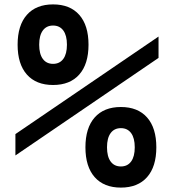

<svg xmlns="http://www.w3.org/2000/svg" viewBox="-20 -836 790 872"><path d="M50 -130V-227L700 -670V-573ZM529 16Q452 16 410 -31.5Q368 -79 368 -167Q368 -255 410 -302.5Q452 -350 529 -350Q606 -350 648 -302.5Q690 -255 690 -167Q690 -79 648 -31.5Q606 16 529 16ZM529 -80Q559 -80 575.5 -102.5Q592 -125 592 -167Q592 -209 575.5 -231.5Q559 -254 529 -254Q499 -254 482.5 -231.5Q466 -209 466 -167Q466 -125 482.5 -102.5Q499 -80 529 -80ZM221 -816Q298 -816 340 -768.5Q382 -721 382 -633Q382 -545 340 -497.5Q298 -450 221 -450Q144 -450 102 -497.5Q60 -545 60 -633Q60 -721 102 -768.5Q144 -816 221 -816ZM221 -720Q191 -720 174.5 -697.5Q158 -675 158 -633Q158 -591 174.5 -568.5Q191 -546 221 -546Q251 -546 267.5 -568.5Q284 -591 284 -633Q284 -675 267.5 -697.5Q251 -720 221 -720Z"/></svg>

Font: Martian Mono SemiExpanded
Style: Regular
Weight: 400
Width: 6
Monospace: yes
Designer: Roman Shamin
Foundry: Evil Martians
Version: Version 1.000